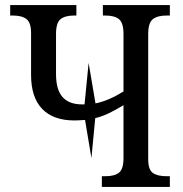

<svg xmlns="http://www.w3.org/2000/svg" viewBox="-20 -734 720 754"><path d="M562 -600V-109Q562 -68 580 -55Q598 -42 634 -42H647V0H380V-42H394Q430 -42 447.5 -56Q465 -70 465 -114V-321Q432 -301 407 -289Q382 -277 354 -270L339 -113L314 -263Q288 -261 272 -261Q189 -261 145.5 -306.5Q102 -352 102 -440V-604Q102 -645 84 -659Q66 -673 31 -673H20V-714H280V-673H271Q235 -673 217.5 -658.5Q200 -644 200 -600V-443Q200 -382 225.5 -353Q251 -324 303 -324H312L328 -487L355 -328Q406 -338 465 -375V-600Q465 -644 447.5 -658.5Q430 -673 394 -673H384V-714H647V-673H634Q598 -673 580 -658.5Q562 -644 562 -600Z"/></svg>

Font: Noto Serif Narrow
Style: Regular
Weight: 400
Width: 4
Designer: Monotype Design Team
Foundry: Monotype Imaging Inc.
Version: Version 1.001